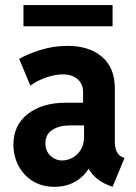

<svg xmlns="http://www.w3.org/2000/svg" viewBox="-20 -719 531 747"><path d="M191.9 7.8Q143.1 7.8 107.2 -14.6Q71.3 -37.1 51.8 -74.5Q32.2 -111.8 32.2 -156.2Q32.2 -232.4 88.4 -275.9Q144.5 -319.3 234.9 -319.3H322.8V-231H250.5Q210.4 -231 183.6 -213.6Q156.7 -196.3 156.7 -162.1Q156.7 -131.3 176.3 -113Q195.8 -94.7 222.2 -94.7Q242.2 -94.7 262 -105.2Q281.7 -115.7 294.4 -136.5Q307.1 -157.2 307.1 -187V-252.4L303.2 -275.9V-360.4Q303.2 -393.6 281 -411.6Q258.8 -429.7 225.1 -429.7Q194.3 -429.7 158.2 -417Q122.1 -404.3 98.1 -385.7L54.7 -489.7Q88.9 -509.8 138.9 -525.1Q189 -540.5 243.2 -540.5Q327.1 -540.5 377 -497.8Q426.8 -455.1 426.8 -375V-167Q426.8 -144.5 434.1 -129.4Q441.4 -114.3 454.6 -108.4L464.4 -104L418 7.8L402.3 2Q367.2 -11.7 343.8 -36.6Q320.3 -61.5 316.9 -86.4L346.7 -62.5H291L331.5 -77.1Q316.9 -41 279.8 -16.6Q242.7 7.8 191.9 7.8ZM71.3 -616.7V-699.2H418V-616.7Z"/></svg>

Font: Reddit Sans Condensed
Style: Bold
Weight: 700
Designer: Stephen Hutchings
Foundry: Reddit
Version: Version 1.014